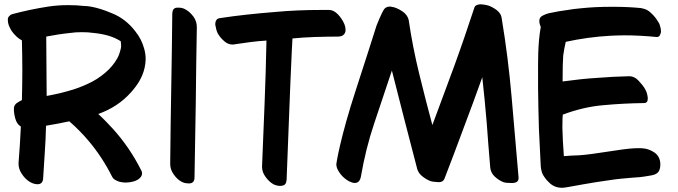

<svg xmlns="http://www.w3.org/2000/svg" viewBox="-20 -851 3158 894"><path d="M81.1 -42C91.8 -25.4 104.5 -12.7 119.1 -3.9C130.9 2.9 142.6 6.8 154.3 6.8H157.2C170.9 5.9 178.7 -2 180.7 -17.6C183.6 -57.6 185.5 -98.6 188.5 -140.6C191.4 -181.6 193.4 -223.6 194.3 -265.6C230.5 -271.5 266.6 -278.3 302.7 -286.1C334 -258.8 363.3 -229.5 390.6 -197.3C434.6 -145.5 471.7 -88.9 502 -28.3C505.9 -20.5 512.7 -14.6 521.5 -10.7C530.3 -5.9 541 -2.9 551.8 -2C556.6 -1 561.5 -1 566.4 -1C578.1 -1 589.8 -2.9 601.6 -5.9C618.2 -10.7 629.9 -18.6 636.7 -28.3C639.6 -32.2 640.6 -37.1 641.6 -42C641.6 -46.9 640.6 -52.7 637.7 -57.6C602.5 -127.9 558.6 -192.4 506.8 -250C484.4 -274.4 461.9 -297.9 437.5 -320.3C498 -341.8 548.8 -375 589.8 -420.9C604.5 -437.5 618.2 -455.1 628.9 -473.6C639.6 -492.2 648.4 -512.7 653.3 -535.2C656.2 -548.8 658.2 -562.5 658.2 -575.2C658.2 -591.8 656.2 -607.4 651.4 -624C643.6 -653.3 629.9 -680.7 609.4 -706.1C580.1 -744.1 544.9 -771.5 503.9 -788.1C420.9 -824.2 375 -823.2 371.1 -823.2C346.7 -826.2 323.2 -827.1 298.8 -827.1C266.6 -827.1 235.4 -825.2 204.1 -820.3C147.5 -811.5 91.8 -799.8 37.1 -785.2C31.2 -783.2 26.4 -780.3 23.4 -776.4C18.6 -771.5 16.6 -766.6 16.6 -762.7V-755.9C16.6 -741.2 22.5 -725.6 34.2 -707C48.8 -686.5 64.5 -671.9 82 -663.1C83 -617.2 84 -570.3 84 -523.4C84 -477.5 83 -430.7 82 -384.8C74.2 -380.9 66.4 -377 59.6 -372.1C51.8 -367.2 46.9 -359.4 44.9 -350.6V-341.8V-332C47.9 -307.6 52.7 -290 59.6 -279.3C61.5 -276.4 63.5 -273.4 66.4 -270.5C69.3 -267.6 72.3 -264.6 77.1 -261.7C74.2 -205.1 71.3 -148.4 66.4 -92.8V-87.9C66.4 -72.3 71.3 -56.6 81.1 -42ZM197.3 -404.3 195.3 -680.7C230.5 -687.5 266.6 -693.4 304.7 -697.3C323.2 -700.2 342.8 -701.2 361.3 -701.2C379.9 -701.2 399.4 -700.2 418 -697.3C439.5 -695.3 460.9 -691.4 482.4 -685.5C502.9 -679.7 523.4 -670.9 542 -659.2C543 -652.3 543.9 -646.5 543.9 -639.6C543.9 -635.7 543.9 -631.8 543 -627C541 -617.2 538.1 -607.4 534.2 -596.7C529.3 -584 522.5 -572.3 513.7 -559.6C505.9 -548.8 497.1 -538.1 487.3 -528.3C464.8 -505.9 438.5 -486.3 409.2 -470.7C380.9 -456.1 350.6 -443.4 319.3 -433.6C298.8 -427.7 279.3 -421.9 258.8 -417C238.3 -412.1 217.8 -408.2 197.3 -404.3Z M788.1 -40C798.8 -24.4 810.5 -12.7 825.2 -4.9C834 0 844.7 2.9 857.4 2.9H863.3C877.9 2 885.7 -7.8 885.7 -24.4C887.7 -140.6 889.6 -257.8 891.6 -375C892.6 -491.2 894.5 -608.4 896.5 -724.6C896.5 -742.2 891.6 -758.8 880.9 -773.4C870.1 -788.1 857.4 -799.8 842.8 -807.6C834 -812.5 824.2 -815.4 811.5 -815.4H804.7C790 -814.5 783.2 -805.7 782.2 -789.1C781.2 -671.9 779.3 -554.7 777.3 -438.5C775.4 -322.3 773.4 -205.1 772.5 -87.9C772.5 -71.3 777.3 -54.7 788.1 -40Z M1200.2 -77.1V-74.2C1200.2 -58.6 1205.1 -43 1215.8 -28.3C1226.6 -12.7 1239.3 -1 1252.9 6.8C1262.7 11.7 1273.4 14.6 1285.2 14.6C1287.1 14.6 1289.1 14.6 1292 13.7C1306.6 12.7 1313.5 2.9 1314.5 -13.7L1326.2 -315.4C1330.1 -416 1334 -517.6 1338.9 -618.2L1341.8 -671.9C1373 -674.8 1407.2 -677.7 1444.3 -678.7C1480.5 -679.7 1517.6 -680.7 1554.7 -680.7C1582 -680.7 1588.9 -699.2 1588.9 -710V-713.9C1588.9 -728.5 1582 -746.1 1569.3 -764.6C1550.8 -791 1532.2 -804.7 1511.7 -804.7H1475.6C1403.3 -804.7 1330.1 -801.8 1256.8 -794.9C1171.9 -788.1 1086.9 -779.3 1003.9 -766.6C989.3 -764.6 982.4 -754.9 982.4 -737.3V-735.4C985.4 -717.8 989.3 -704.1 994.1 -695.3C1001 -682.6 1011.7 -669.9 1026.4 -657.2C1037.1 -648.4 1049.8 -643.6 1062.5 -643.6C1065.4 -643.6 1068.4 -643.6 1071.3 -644.5C1095.7 -647.5 1121.1 -651.4 1147.5 -655.3C1172.9 -658.2 1197.3 -661.1 1220.7 -662.1C1218.8 -562.5 1215.8 -463.9 1211.9 -367.2L1200.2 -77.1Z M1567.4 -38.1C1578.1 -25.4 1590.8 -14.6 1605.5 -6.8C1615.2 -2 1624 1 1631.8 1C1635.7 1 1639.6 0 1642.6 -1C1647.5 -2.9 1650.4 -5.9 1653.3 -9.8C1656.2 -14.6 1659.2 -20.5 1660.2 -27.3C1674.8 -112.3 1695.3 -196.3 1722.7 -277.3C1750 -359.4 1777.3 -441.4 1804.7 -522.5C1824.2 -445.3 1843.8 -369.1 1863.3 -293C1883.8 -215.8 1903.3 -139.6 1922.9 -63.5C1926.8 -50.8 1934.6 -39.1 1947.3 -29.3C1960 -19.5 1971.7 -12.7 1984.4 -7.8C1993.2 -4.9 2004.9 -3.9 2020.5 -2.9H2024.4C2037.1 -2.9 2045.9 -8.8 2049.8 -19.5C2080.1 -97.7 2109.4 -175.8 2138.7 -254.9C2168.9 -334 2197.3 -412.1 2225.6 -491.2C2233.4 -421.9 2240.2 -351.6 2246.1 -281.2C2251 -210.9 2256.8 -140.6 2262.7 -70.3C2264.6 -53.7 2271.5 -40 2284.2 -28.3C2296.9 -16.6 2310.5 -7.8 2326.2 -2C2333 0 2343.8 1 2358.4 1H2367.2C2385.7 0 2394.5 -6.8 2394.5 -21.5V-25.4C2383.8 -149.4 2373 -274.4 2362.3 -398.4C2351.6 -522.5 2335.9 -646.5 2315.4 -769.5C2313.5 -782.2 2305.7 -793.9 2292 -804.7C2278.3 -814.5 2265.6 -821.3 2253.9 -825.2C2245.1 -828.1 2233.4 -830.1 2217.8 -831.1C2201.2 -830.1 2191.4 -825.2 2188.5 -814.5C2158.2 -722.7 2127 -630.9 2093.8 -540C2060.5 -449.2 2027.3 -359.4 1993.2 -268.6C1971.7 -348.6 1951.2 -428.7 1931.6 -508.8C1912.1 -588.9 1895.5 -671.9 1882.8 -758.8C1878.9 -774.4 1869.1 -788.1 1852.5 -798.8C1835 -810.5 1818.4 -817.4 1803.7 -819.3C1800.8 -820.3 1797.9 -820.3 1794.9 -820.3C1786.1 -820.3 1778.3 -817.4 1772.5 -812.5C1764.6 -805.7 1752 -778.3 1733.4 -732.4C1706.1 -645.5 1673.8 -545.9 1637.7 -434.6C1563.5 -208 1545.9 -89.8 1545.9 -85.9C1545.9 -79.1 1547.9 -71.3 1550.8 -64.5C1554.7 -55.7 1560.5 -46.9 1567.4 -38.1Z M2578.1 21.5C2584 22.5 2589.8 23.4 2596.7 23.4C2612.3 23.4 2628.9 18.6 2698.2 6.8C2734.4 0 2775.4 -5.9 2822.3 -12.7C2853.5 -17.6 2886.7 -20.5 2921.9 -23.4C2947.3 -24.4 2973.6 -27.3 3000 -32.2C3034.2 -37.1 3053.7 -43.9 3054.7 -83V-85C3054.7 -111.3 3043.9 -131.8 3021.5 -144.5C3004.9 -154.3 2989.3 -159.2 2973.6 -160.2C2967.8 -161.1 2960.9 -161.1 2954.1 -161.1C2929.7 -161.1 2895.5 -158.2 2853.5 -151.4C2759.8 -136.7 2700.2 -128.9 2675.8 -127.9C2650.4 -127 2627 -126 2605.5 -124C2601.6 -172.9 2599.6 -216.8 2598.6 -254.9C2598.6 -293 2599.6 -314.5 2600.6 -317.4C2666 -341.8 2729.5 -356.4 2791 -361.3C2852.5 -367.2 2915 -370.1 2976.6 -371.1H2978.5C2990.2 -371.1 2996.1 -377.9 2996.1 -390.6V-396.5C2994.1 -413.1 2990.2 -425.8 2983.4 -436.5C2976.6 -449.2 2965.8 -461.9 2953.1 -475.6C2940.4 -489.3 2925.8 -496.1 2910.2 -496.1C2859.4 -495.1 2809.6 -492.2 2759.8 -488.3C2710 -485.4 2657.2 -479.5 2599.6 -471.7C2599.6 -530.3 2600.6 -570.3 2602.5 -592.8C2605.5 -614.3 2609.4 -635.7 2614.3 -656.2C2681.6 -670.9 2751 -680.7 2822.3 -684.6C2844.7 -685.5 2866.2 -686.5 2888.7 -686.5C2937.5 -686.5 2987.3 -683.6 3037.1 -678.7H3039.1C3043.9 -678.7 3048.8 -680.7 3051.8 -685.5C3054.7 -691.4 3056.6 -696.3 3057.6 -701.2V-706.1C3057.6 -711.9 3056.6 -718.8 3054.7 -725.6C3052.7 -734.4 3049.8 -742.2 3044.9 -749C3036.1 -763.7 3025.4 -778.3 3010.7 -791C3000 -801.8 2987.3 -808.6 2972.7 -811.5C2969.7 -812.5 2966.8 -812.5 2963.9 -813.5C2922.9 -817.4 2881.8 -819.3 2841.8 -819.3H2824.2C2777.3 -819.3 2731.4 -817.4 2685.5 -812.5C2662.1 -810.5 2639.6 -807.6 2617.2 -803.7C2594.7 -800.8 2571.3 -796.9 2548.8 -792C2530.3 -789.1 2514.6 -783.2 2502 -775.4C2495.1 -770.5 2491.2 -763.7 2491.2 -753.9C2491.2 -746.1 2493.2 -736.3 2498 -725.6C2483.4 -646.5 2485.4 -557.6 2485.4 -498V-439.5C2486.3 -377 2487.3 -314.5 2489.3 -252C2492.2 -189.5 2495.1 -130.9 2498 -75.2C2499 -67.4 2500 -58.6 2502.9 -49.8C2505.9 -39.1 2513.7 -27.3 2525.4 -12.7L2543 4.9C2554.7 13.7 2566.4 19.5 2578.1 21.5Z"/></svg>

Font: ChillSide Comic
Style: Regular
Weight: 400
Designer: Koroletov, Abay Emes
Version: Version 1.000